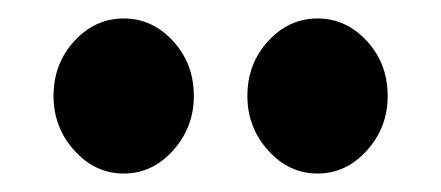

<svg xmlns="http://www.w3.org/2000/svg" viewBox="-20 -761 478 208"><path d="M324 -573Q293 -573 270.5 -598Q248 -623 248 -657Q248 -692 270.5 -716.5Q293 -741 324 -741Q355 -741 377.5 -716.5Q400 -692 400 -657Q400 -623 377.5 -598Q355 -573 324 -573ZM114 -573Q83 -573 60.5 -598Q38 -623 38 -657Q38 -692 60.5 -716.5Q83 -741 114 -741Q145 -741 167.5 -716.5Q190 -692 190 -657Q190 -623 167.5 -598Q145 -573 114 -573Z"/></svg>

Font: Joti One
Style: Regular
Weight: 400
Designer: Eduardo Rodriguez Tunni
Foundry: Eduardo Rodriguez Tunni
Version: Version 1.002; ttfautohint (v1.8.4.7-5d5b);gftools[0.9.24]